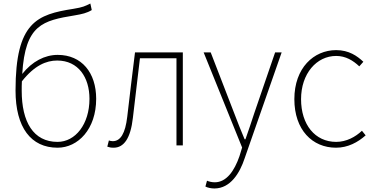

<svg xmlns="http://www.w3.org/2000/svg" viewBox="-20 -824 2121 1088"><path d="M306 -20C169 -20 103 -133 103 -310C103 -328 103 -346 104 -363C175 -453 242 -481 304 -481C424 -481 487 -385 487 -264C487 -120 407 -20 306 -20ZM492 -804C461 -789 451 -783 396 -774C191 -742 68 -700 68 -311C68 -101 156 13 306 13C422 13 525 -92 525 -264C525 -412 443 -513 307 -513C234 -513 162 -476 106 -405C123 -685 222 -707 404 -737C445 -744 472 -750 500 -767Z M624 13C682 13 720 -40 733 -156C747 -270 760 -381 773 -494H980V0H1016V-527H745C730 -405 715 -284 701 -162C690 -68 663 -24 619 -24C610 -24 604 -26 597 -28L588 7C599 11 608 13 624 13Z M1195 244C1286 244 1339 156 1366 74L1576 -527H1539L1421 -183C1406 -138 1388 -82 1371 -35H1366C1346 -82 1324 -138 1307 -183L1174 -527H1134L1352 12L1337 61C1308 145 1263 209 1197 209C1181 209 1164 205 1153 200L1144 233C1157 240 1177 244 1195 244Z M1884 13C1952 13 2008 -18 2052 -57L2031 -83C1994 -48 1943 -20 1885 -20C1765 -20 1686 -118 1686 -262C1686 -407 1774 -507 1885 -507C1939 -507 1981 -481 2016 -448L2039 -474C2004 -507 1957 -540 1885 -540C1758 -540 1648 -439 1648 -262C1648 -88 1750 13 1884 13Z"/></svg>

Font: Noto Sans CJK Thin
Style: Regular
Weight: 100
Designer: Ryoko NISHIZUKA (kana & ideographs); Paul D. Hunt (Latin, Greek & Cyrillic); Wenlong ZHANG (bopomofo); Sandoll Communica
Foundry: Adobe Systems Incorporated
Version: Version 1.000;PS 1;hotconv 1.0.78;makeotf.lib2.5.61930